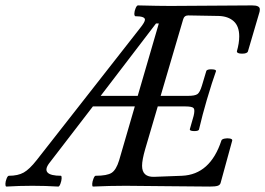

<svg xmlns="http://www.w3.org/2000/svg" viewBox="-92 -688 982 711"><path d="M-68.8 2.9Q-72.3 1.5 -72 -7.3Q-71.8 -16.1 -67.6 -26.6Q-63.5 -37.1 -59.1 -37.1Q-25.4 -37.1 -4.2 -49.1Q17.1 -61 43.9 -95.2L426.8 -584Q444.8 -606.4 444.8 -615.2Q444.8 -627.9 409.2 -627.9Q405.3 -629.4 405.5 -638.2Q405.8 -647 410.2 -657.5Q414.6 -668 418.9 -668Q497.1 -666 539.1 -666Q589.8 -666 690.4 -667Q791 -668 841.8 -668Q870.1 -668 870.1 -653.8Q870.1 -647.9 869.1 -644L826.2 -498Q823.7 -489.3 804.4 -489.3Q785.2 -489.3 785.2 -498Q793.9 -528.3 793.9 -553.2Q793.9 -590.8 773.4 -609.4Q752.9 -627.9 717.8 -628.9L605 -630.9Q589.8 -630.9 585.9 -615.2L502.9 -333H604Q629.9 -333 639.2 -339.6Q648.4 -346.2 655.8 -371.1L671.9 -424.8Q674.3 -432.1 693.4 -431.2Q708.5 -430.7 708 -424.8Q694.3 -387.2 673.8 -317.9Q657.7 -263.2 645 -209Q643.6 -202.1 626 -202.6Q610.4 -203.1 610.8 -209L625 -258.8Q630.4 -281.2 625 -287.6Q619.6 -293.9 594.2 -293.9H492.2L445.8 -136.2Q434.1 -95.7 434.1 -74.2Q434.1 -31.7 479 -33.2L582 -37.1Q686.5 -41.5 728 -168Q730 -172.9 740 -174.8Q750 -176.8 759.3 -175Q768.6 -173.3 768.1 -168L725.1 -11.2Q723.1 -2.9 714.1 0Q705.1 2.9 684.1 2.9Q631.8 2.9 528.1 1.5Q424.3 0 373 0Q313.5 0 252 2.9Q249 1.5 249.5 -7.3Q250 -16.1 254.2 -26.6Q258.3 -37.1 262.2 -37.1Q304.7 -37.1 321.5 -48.1Q338.4 -59.1 349.1 -94.2L407.2 -293.9H252L89.8 -83Q73.2 -60.5 84.5 -48.8Q95.7 -37.1 133.8 -37.1Q136.7 -35.6 136.2 -26.9Q135.7 -18.1 131.8 -7.6Q127.9 2.9 124 2.9Q75.7 0 27.8 0Q-20.5 0 -68.8 2.9ZM496.1 -601.1H485.8L280.8 -333H418Z"/></svg>

Font: Junicode SmCond Medium
Style: Italic
Weight: 500
Width: 4
Italic angle: -11°
Designer: Peter S. Baker
Version: Version 2.206